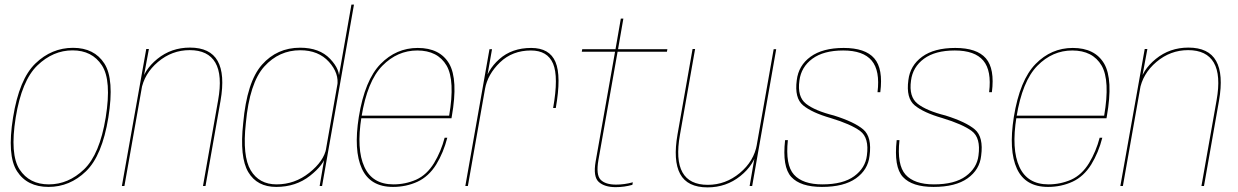

<svg xmlns="http://www.w3.org/2000/svg" viewBox="-20 -805 5358 831"><path d="M190 4Q282 4 352 -63.5Q422 -131 449 -296.5Q475.5 -462 431.8 -530Q388 -598 296 -598Q203.5 -598 133.2 -530.2Q63 -462.5 36.5 -296.5Q10 -131.5 53.8 -63.8Q97.5 4 190 4ZM191.5 -7Q107 -7 64.8 -71.5Q22.5 -136 48 -296.5Q74 -456.5 141.8 -521.8Q209.5 -587 294 -587Q378.5 -587 421 -522.2Q463.5 -457.5 437.5 -296.5Q411.5 -137 343.8 -72Q276 -7 191.5 -7Z M507.5 0H518.5L600.5 -463.5L624.5 -593H613ZM858.5 0H869.5L934.5 -369Q954.5 -483.5 922 -541.2Q889.5 -599 802 -599Q721.5 -599 661.2 -550.2Q601 -501.5 589.5 -436.5L591 -413.5Q603.5 -486 663.8 -537Q724 -588 801 -588Q880.5 -588 912 -534Q943.5 -480 924 -371Z M1363.5 0H1374L1512 -785H1501L1380.5 -100ZM1175.5 4Q1260.5 4 1321.8 -44.2Q1383 -92.5 1391 -135.5L1392 -163Q1382 -108 1319 -57.5Q1256 -7 1177 -7Q1101.5 -7 1065 -68Q1028.5 -129 1044 -271.5Q1060 -446.5 1123.8 -517Q1187.5 -587.5 1279.5 -587.5Q1358.5 -587.5 1403.8 -537.2Q1449 -487 1439.5 -432L1446.5 -459Q1454.5 -502 1408.8 -550.2Q1363 -598.5 1279 -598.5Q1179 -598.5 1113.8 -524.8Q1048.5 -451 1032.5 -271.5Q1016.5 -124.5 1054.5 -60.2Q1092.5 4 1175.5 4Z M1681 4 1683 -7Q1591.5 -7 1557 -83Q1522 -158.5 1544.5 -299Q1569.5 -454 1635 -520.5Q1700 -586.5 1786 -586.5Q1874.5 -586.5 1913 -521Q1950 -456.5 1924 -304.5H1540.5L1538.5 -293H1934Q1935 -298 1935.5 -301.5Q1963.5 -461 1924 -529.5Q1884 -597.5 1788 -597.5Q1695 -597.5 1627 -528Q1559 -458.5 1533 -299Q1510 -153.5 1546.5 -74.5Q1583 4 1681 4ZM1683 -7 1681 4Q1738 4 1787 -18.5Q1835.5 -41 1868 -93Q1899.5 -144.5 1916 -209H1904.5Q1889 -149.5 1858.5 -99Q1827.5 -48.5 1781.5 -27.5Q1734.5 -7 1683 -7Z M2374 -337.5H2385.5Q2410 -476 2384.2 -536.8Q2358.5 -597.5 2279 -597.5Q2195.5 -597.5 2141 -549Q2086.5 -500.5 2075 -434.5L2079 -419.5Q2090.5 -483.5 2144 -535Q2197.5 -586.5 2278 -586.5Q2349.5 -586.5 2373.8 -529.5Q2398 -472.5 2374 -337.5ZM1994 0H2005L2086.5 -461.5L2109.5 -592H2098.5Z M2644.5 5Q2682 5 2717 -5L2719 -16Q2682.5 -6 2646.5 -6Q2600 -6 2579.5 -27.2Q2559 -48.5 2570 -112L2653 -581H2866.5L2868.5 -592H2655L2678 -724.5H2667L2644 -592H2500L2498 -581H2642L2558 -106Q2546.5 -39.5 2571.8 -17.2Q2597 5 2644.5 5Z M3224.5 0H3235.5L3339.5 -592H3328.5L3244.5 -116ZM2988.5 -593H2977.5L2912.5 -224Q2892.5 -110 2923.8 -52Q2955 6 3042.5 6Q3123 6 3184.2 -43Q3245.5 -92 3257 -156.5L3256 -180Q3243.5 -107.5 3182 -56.2Q3120.5 -5 3043.5 -5Q2964 -5 2933.8 -59Q2903.5 -113 2923 -222Z M3537.5 4Q3632.5 4 3684.8 -33.2Q3737 -70.5 3743.5 -130.5Q3754.5 -212 3716.5 -244.5Q3678.5 -277 3589.5 -305Q3507.5 -325.5 3468.8 -355.8Q3430 -386 3440 -456.5Q3447.5 -515 3496 -550.8Q3544.5 -586.5 3629.5 -586.5Q3716 -586.5 3752.8 -542.8Q3789.5 -499 3778 -406H3790Q3803 -507.5 3764 -552.5Q3725 -597.5 3631.5 -597.5Q3540.5 -597.5 3488.2 -559.5Q3436 -521.5 3428.5 -458Q3418 -380.5 3456 -349Q3494 -317.5 3575.5 -294Q3663 -267.5 3702.8 -238Q3742.5 -208.5 3732 -132Q3725.5 -78 3677.2 -42.5Q3629 -7 3539 -7Q3454.5 -7 3416.5 -49Q3378.5 -91 3390 -198.5H3378Q3365 -82.5 3404.8 -39.2Q3444.5 4 3537.5 4Z M4020.5 4Q4115.5 4 4167.8 -33.2Q4220 -70.5 4226.5 -130.5Q4237.5 -212 4199.5 -244.5Q4161.5 -277 4072.5 -305Q3990.5 -325.5 3951.8 -355.8Q3913 -386 3923 -456.5Q3930.5 -515 3979 -550.8Q4027.5 -586.5 4112.5 -586.5Q4199 -586.5 4235.8 -542.8Q4272.5 -499 4261 -406H4273Q4286 -507.5 4247 -552.5Q4208 -597.5 4114.5 -597.5Q4023.5 -597.5 3971.2 -559.5Q3919 -521.5 3911.5 -458Q3901 -380.5 3939 -349Q3977 -317.5 4058.5 -294Q4146 -267.5 4185.8 -238Q4225.5 -208.5 4215 -132Q4208.5 -78 4160.2 -42.5Q4112 -7 4022 -7Q3937.5 -7 3899.5 -49Q3861.5 -91 3873 -198.5H3861Q3848 -82.5 3887.8 -39.2Q3927.5 4 4020.5 4Z M4516 4 4518 -7Q4426.5 -7 4392 -83Q4357 -158.5 4379.5 -299Q4404.5 -454 4470 -520.5Q4535 -586.5 4621 -586.5Q4709.5 -586.5 4748 -521Q4785 -456.5 4759 -304.5H4375.5L4373.5 -293H4769Q4770 -298 4770.5 -301.5Q4798.5 -461 4759 -529.5Q4719 -597.5 4623 -597.5Q4530 -597.5 4462 -528Q4394 -458.5 4368 -299Q4345 -153.5 4381.5 -74.5Q4418 4 4516 4ZM4518 -7 4516 4Q4573 4 4622 -18.5Q4670.5 -41 4703 -93Q4734.5 -144.5 4751 -209H4739.5Q4724 -149.5 4693.5 -99Q4662.5 -48.5 4616.5 -27.5Q4569.5 -7 4518 -7Z M4829 0H4840L4922 -463.5L4946 -593H4934.5ZM5180 0H5191L5256 -369Q5276 -483.5 5243.5 -541.2Q5211 -599 5123.5 -599Q5043 -599 4982.8 -550.2Q4922.5 -501.5 4911 -436.5L4912.5 -413.5Q4925 -486 4985.2 -537Q5045.5 -588 5122.5 -588Q5202 -588 5233.5 -534Q5265 -480 5245.5 -371Z"/></svg>

Font: Anybody Thin
Style: Italic
Weight: 100
Italic angle: -10°
Designer: Tyler Finck
Foundry: Etcetera Type Company
Version: Version 1.114;gftools[0.9.25]